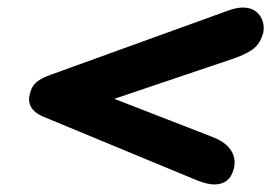

<svg xmlns="http://www.w3.org/2000/svg" viewBox="-20 -576 730 509"><path d="M623 -556Q650 -556 664.5 -540Q679 -524 679 -502Q679 -494 678 -490Q671 -463 654 -448.5Q637 -434 600 -421L283 -314L543 -213Q572 -202 587 -184.5Q602 -167 602 -145Q602 -135 599 -126Q588 -87 548 -87Q530 -87 502 -98L94 -267Q57 -283 57 -313Q57 -318 59 -326Q63 -346 76 -357.5Q89 -369 115 -378L585 -548Q607 -556 623 -556Z"/></svg>

Font: Shrikhand
Style: Regular
Weight: 400
Italic angle: -14°
Designer: Jonny Pinhorn
Foundry: Jonny Pinhorn
Version: Version 1.001;PS 1.001;hotconv 1.0.88;makeotf.lib2.5.647800